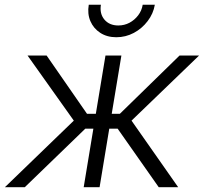

<svg xmlns="http://www.w3.org/2000/svg" viewBox="-35 -776 845 796"><path d="M-14.6 0 271 -275.9 79.1 -545.9H158.2L325.7 -304.2H362.3L402.3 -545.9H468.3L428.2 -304.2H461.9L709.5 -545.9H790.5L510.3 -275.9L703.6 0H623L452.6 -242.7H418L377.9 0H312L352.1 -242.7H318.8L67.9 0ZM447.3 -621.6Q408.7 -621.6 380.6 -639.9Q352.5 -658.2 339.6 -688.7Q326.7 -719.2 333 -756.3H383.3Q377.4 -719.2 397.9 -694.8Q418.5 -670.4 455.6 -670.4Q480.5 -670.4 501.7 -681.6Q522.9 -692.9 537.8 -712.4Q552.7 -731.9 556.6 -756.3H606.9Q600.6 -719.2 577.1 -688.5Q553.7 -657.7 519.8 -639.6Q485.8 -621.6 447.3 -621.6Z"/></svg>

Font: Inter Light
Style: Italic
Weight: 300
Italic angle: -9.3988°
Designer: Rasmus Andersson
Foundry: rsms
Version: Version 4.001;git-66647c0bb